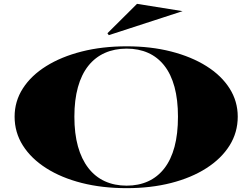

<svg xmlns="http://www.w3.org/2000/svg" viewBox="-20 -964 1313 999"><path d="M639 -723Q765 -723 870.5 -696Q976 -669 1054 -620Q1132 -571 1174.5 -504Q1217 -437 1217 -357Q1217 -275 1174.5 -207Q1132 -139 1054 -89Q976 -39 870.5 -12Q765 15 639 15Q512 15 405.5 -12Q299 -39 220.5 -89Q142 -139 99 -207Q56 -275 56 -357Q56 -437 99 -504Q142 -571 220.5 -620Q299 -669 405.5 -696Q512 -723 639 -723ZM639 -711Q576 -711 525.5 -688.5Q475 -666 439.5 -621.5Q404 -577 385.5 -510.5Q367 -444 367 -357Q367 -269 385.5 -202.5Q404 -136 439.5 -90Q475 -44 525.5 -21Q576 2 639 2Q701 2 750.5 -20.5Q800 -43 835 -88Q870 -133 888 -200Q906 -267 906 -357Q906 -445 888 -511.5Q870 -578 835 -622.5Q800 -667 750.5 -689Q701 -711 639 -711ZM546 -781 539 -791 693 -944 930 -906Z"/></svg>

Font: Kalnia Expanded Medium
Style: Regular
Weight: 500
Width: 7
Designer: Frida Medrano
Foundry: Frida Medrano
Version: Version 1.105